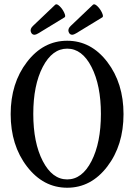

<svg xmlns="http://www.w3.org/2000/svg" viewBox="-20 -867 629 900"><path d="M142 -704Q129 -704 124.5 -718Q120 -732 135 -746L239 -845Q246 -851 259.5 -838Q273 -825 281 -807.5Q289 -790 283 -786L160 -711Q148 -704 142 -704ZM319 -704Q306 -704 301.5 -718Q297 -732 312 -746L416 -845Q423 -851 436.5 -838Q450 -825 458 -807.5Q466 -790 460 -786L337 -711Q325 -704 319 -704ZM30 -332Q30 -477 106.5 -576.5Q183 -676 295 -676Q407 -676 483 -576.5Q559 -477 559 -332Q559 -186 483 -86.5Q407 13 295 13Q183 13 106.5 -86.5Q30 -186 30 -332ZM453 -333Q453 -467 409 -553Q365 -639 295 -639Q225 -639 180.5 -553.5Q136 -468 136 -333Q136 -198 180.5 -112Q225 -26 295 -26Q365 -26 409 -112Q453 -198 453 -333Z"/></svg>

Font: Junicode Cond Medium
Style: Regular
Weight: 500
Width: 3
Designer: Peter S. Baker
Version: Version 2.201